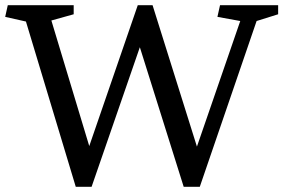

<svg xmlns="http://www.w3.org/2000/svg" viewBox="-28 -720 1092 740"><path d="M264 0 72 -637 -8 -655 2 -700H256V-665L170 -641L316 -157L503 -700H560L731 -155L898 -639L810 -655L820 -700H1044V-665L961 -639L742 0H680L511 -538L325 0Z"/></svg>

Font: Brawler
Style: Regular
Weight: 400
Designer: Oleg Frolov, Haley Fiege
Foundry: Oleg Frolov, Haley Fiege
Version: Version 1.101; ttfautohint (v1.8.3)